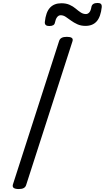

<svg xmlns="http://www.w3.org/2000/svg" viewBox="-20 -1264 708 1298"><path d="M107 14Q84 14 73.5 7Q63 0 67 -16L380 -988Q385 -1002 397.5 -1008.5Q410 -1015 432 -1015Q455 -1015 465 -1008Q475 -1001 470 -985L157 -14Q153 0 141 7Q129 14 107 14ZM313 -1088Q281 -1088 283 -1115Q290 -1182 318 -1212Q346 -1242 395 -1242Q427 -1242 450.5 -1231.5Q474 -1221 491.5 -1206Q509 -1191 525.5 -1180Q542 -1169 561 -1169Q574 -1169 584 -1180.5Q594 -1192 598 -1217Q603 -1244 640 -1244Q656 -1244 662.5 -1237Q669 -1230 668 -1217Q661 -1151 634 -1120Q607 -1089 558 -1089Q527 -1089 503 -1100Q479 -1111 460 -1125Q441 -1139 424.5 -1150Q408 -1161 390 -1161Q376 -1161 366 -1148Q356 -1135 351 -1110Q349 -1099 339.5 -1093.5Q330 -1088 313 -1088Z"/></svg>

Font: Playwrite BE VLG
Style: Regular
Weight: 400
Designer: Veronika Burian, José Scaglione
Foundry: TypeTogether
Version: Version 1.002